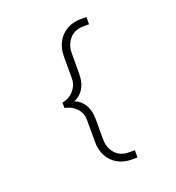

<svg xmlns="http://www.w3.org/2000/svg" viewBox="-142 -811 934 1020"><g transform="rotate(-20 325.0 -301.0)"><path d="M429 96Q384 96 349.5 76.5Q315 57 296 22Q277 -13 277 -60V-183Q277 -221 252 -248.5Q227 -276 186 -284V-314Q227 -322 252 -351.5Q277 -381 277 -417V-542Q277 -588 296 -623Q315 -658 349.5 -678Q384 -698 429 -698H461V-657H428Q380 -657 351 -624.5Q322 -592 322 -542V-430Q322 -375 298.5 -340.5Q275 -306 234 -295V-303Q275 -293 298.5 -258.5Q322 -224 322 -170V-60Q322 -8 351 23.5Q380 55 428 55H461V96Z"/></g></svg>

Font: Azeret Mono Thin Thin
Style: Regular
Weight: 250
Version: Version 1.002